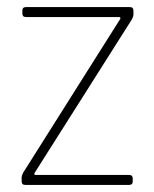

<svg xmlns="http://www.w3.org/2000/svg" viewBox="-20 -521 435 541"><path d="M41 -10V-21Q41 -26 45 -34L319 -468Q320 -469 319 -471Q318 -473 316 -473H53Q43 -473 43 -483V-491Q43 -501 53 -501H346Q356 -501 356 -491V-480Q356 -475 352 -467L77 -33Q76 -32 77 -30Q78 -28 80 -28H344Q354 -28 354 -18V-10Q354 0 344 0H51Q41 0 41 -10Z"/></svg>

Font: Barlow Semi Condensed Thin
Style: Regular
Weight: 250
Width: 4
Designer: Jeremy Tribby
Foundry: Tribby Type
Version: Version 1.408